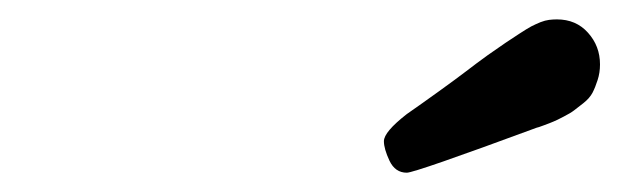

<svg xmlns="http://www.w3.org/2000/svg" viewBox="-20 -695 645 200"><path d="M379.9 -547.9Q379.9 -557.6 403.8 -576.2Q419.9 -587.4 437.5 -600.1Q455.1 -612.8 465.6 -620.8Q476.1 -628.9 488 -637.5Q500 -646 506.6 -650.4Q513.2 -654.8 521 -659.9Q528.8 -665 533.4 -667.5Q538.1 -669.9 543 -671.9Q547.9 -673.8 552 -674.3Q556.2 -674.8 560.1 -674.8Q580.1 -674.8 592.5 -660.9Q605 -647 605 -627.9Q605 -619.1 602.5 -611.6Q600.1 -604 597.2 -598.4Q594.2 -592.8 588.1 -587.9Q582 -583 578.1 -580.1Q574.2 -577.1 567.1 -573.5Q560.1 -569.8 556.6 -568.4Q553.2 -566.9 546.6 -564.5Q540 -562 539.1 -562Q412.1 -515.1 403.8 -515.1Q391.6 -515.1 385.7 -527.6Q379.9 -540 379.9 -547.9Z"/></svg>

Font: CMU Serif
Style: BoldItalic
Weight: 700
Italic angle: -14.04°
Version: Version 0.7.0